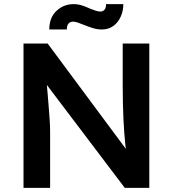

<svg xmlns="http://www.w3.org/2000/svg" viewBox="-20 -911 838 931"><path d="M94 0V-700H211L617 -153L595 -149Q591 -177 588 -206.5Q585 -236 582.5 -268Q580 -300 578.5 -335Q577 -370 576 -408.5Q575 -447 575 -490V-700H704V0H585L177 -539L203 -546Q208 -490 211.5 -450.5Q215 -411 217 -382.5Q219 -354 220.5 -335Q222 -316 222.5 -300.5Q223 -285 223 -271V0ZM385 -791Q368 -798 356 -802Q344 -806 334 -806Q320 -806 312 -796.5Q304 -787 304 -768H219Q219 -826 254 -858.5Q289 -891 337 -891Q357 -891 376.5 -885Q396 -879 417 -869Q432 -863 444.5 -859Q457 -855 466 -855Q480 -855 487.5 -865Q495 -875 494 -891H578Q578 -859 565.5 -830.5Q553 -802 529.5 -785Q506 -768 474 -768Q452 -768 429.5 -775Q407 -782 385 -791Z"/></svg>

Font: Mach Medium
Style: Regular
Weight: 500
Version: Version 1.002